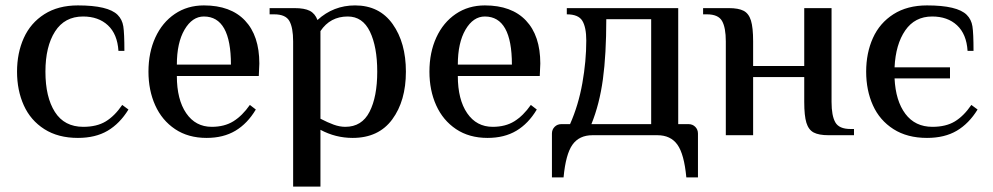

<svg xmlns="http://www.w3.org/2000/svg" viewBox="-20 -500 3672 710"><path d="M43 -235Q43 -304 68 -359.5Q93 -415 144 -447.5Q195 -480 268 -480Q380 -480 415 -445Q432 -428 436 -402.5Q440 -377 440 -312H418Q414 -374 379 -406.5Q344 -439 287 -439Q219 -439 183.5 -383.5Q148 -328 148 -235Q148 -141 183 -86Q218 -31 288 -31Q338 -31 371 -51Q404 -71 432 -112L455 -95Q423 -43 378 -16.5Q333 10 268 10Q195 10 144 -22.5Q93 -55 68 -110.5Q43 -166 43 -235Z M529 -235Q529 -306 554.5 -361.5Q580 -417 626.5 -448.5Q673 -480 734 -480Q833 -480 886 -424Q939 -368 939 -265L937 -219H634Q634 -132 668.5 -81.5Q703 -31 763 -31Q810 -31 843 -51.5Q876 -72 904 -112L926 -95Q895 -43 850.5 -16.5Q806 10 744 10Q676 10 627.5 -22.5Q579 -55 554 -110.5Q529 -166 529 -235ZM834 -261Q834 -439 734 -439Q691 -439 662.5 -390.5Q634 -342 634 -261Z M1064 -347Q1064 -398 1050 -422.5Q1036 -447 994 -447H977V-470H1069Q1106 -470 1125.5 -460Q1145 -450 1154 -426Q1213 -480 1293 -480Q1383 -480 1432 -411Q1481 -342 1481 -235Q1481 -127 1430.5 -58.5Q1380 10 1284 10Q1221 10 1165 -20V190H1064ZM1375 -235Q1375 -327 1348 -383Q1321 -439 1266 -439Q1201 -439 1165 -385V-61Q1192 -47 1214 -39Q1236 -31 1257 -31Q1318 -31 1346.5 -86.5Q1375 -142 1375 -235Z M1568 -235Q1568 -306 1593.5 -361.5Q1619 -417 1665.5 -448.5Q1712 -480 1773 -480Q1872 -480 1925 -424Q1978 -368 1978 -265L1976 -219H1673Q1673 -132 1707.5 -81.5Q1742 -31 1802 -31Q1849 -31 1882 -51.5Q1915 -72 1943 -112L1965 -95Q1934 -43 1889.5 -16.5Q1845 10 1783 10Q1715 10 1666.5 -22.5Q1618 -55 1593 -110.5Q1568 -166 1568 -235ZM1873 -261Q1873 -439 1773 -439Q1730 -439 1701.5 -390.5Q1673 -342 1673 -261Z M2021 -6Q2021 -21 2031 -31Q2041 -41 2056 -41H2088Q2119 -111 2133.5 -192.5Q2148 -274 2148 -350Q2148 -399 2133.5 -423Q2119 -447 2076 -447V-470H2488V-41H2526Q2541 -41 2551 -31Q2561 -21 2561 -6V156H2518Q2510 70 2485 35Q2460 0 2411 0H2171Q2122 0 2097 35Q2072 70 2064 156H2021ZM2388 -41V-429H2222Q2222 -299 2209.5 -207Q2197 -115 2167 -41Z M2664 -347Q2664 -398 2650 -422.5Q2636 -447 2594 -447H2580V-470H2675Q2711 -470 2730 -460Q2749 -450 2757 -424Q2765 -398 2765 -347V-256H2954V-470H3055V-123Q3055 -72 3069 -47.5Q3083 -23 3125 -23H3138V0H3044Q3008 0 2989 -10Q2970 -20 2962 -46Q2954 -72 2954 -123V-215H2765V0H2664Z M3183 -235Q3183 -304 3208 -359.5Q3233 -415 3284 -447.5Q3335 -480 3408 -480Q3520 -480 3555 -445Q3572 -428 3576 -402.5Q3580 -377 3580 -312H3558Q3554 -374 3519 -406.5Q3484 -439 3427 -439Q3363 -439 3327.5 -387.5Q3292 -336 3288 -251H3493V-210H3288Q3292 -127 3328 -79Q3364 -31 3428 -31Q3478 -31 3511 -51Q3544 -71 3572 -112L3595 -95Q3563 -43 3518 -16.5Q3473 10 3408 10Q3335 10 3284 -22.5Q3233 -55 3208 -110.5Q3183 -166 3183 -235Z"/></svg>

Font: El Messiri Medium
Style: Regular
Weight: 500
Designer: Mohamed Gaber
Foundry: Kief Type Foundry
Version: Version 2.007